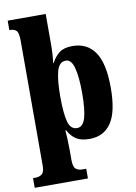

<svg xmlns="http://www.w3.org/2000/svg" viewBox="-106 -827 801 1134"><g transform="rotate(-10 295.0 -260.0)"><path d="M8 240V182H21Q46 182 61.5 170Q77 158 77 117V-631Q77 -678 64 -690.5Q51 -703 29 -703H22V-760H250V-575Q250 -549 248 -517Q246 -485 243 -466H246Q265 -503 293 -524.5Q321 -546 372 -546Q460 -546 506.5 -478.5Q553 -411 553 -265Q553 -120 508 -54Q463 12 378 12Q328 12 298.5 -6.5Q269 -25 250 -62H245Q247 -40 248.5 -6.5Q250 27 250 60V114Q250 157 265 169.5Q280 182 304 182H327V240ZM316 -64Q351 -64 366 -113Q381 -162 381 -263Q381 -360 366.5 -414Q352 -468 319 -468Q278 -468 264 -414Q250 -360 250 -265Q250 -162 263.5 -113Q277 -64 316 -64Z"/></g></svg>

Font: Noto Serif Condensed Black
Style: Regular
Weight: 900
Width: 3
Designer: Monotype Design Team
Foundry: Monotype Imaging Inc.
Version: Version 2.015; ttfautohint (v1.8.4.7-5d5b)